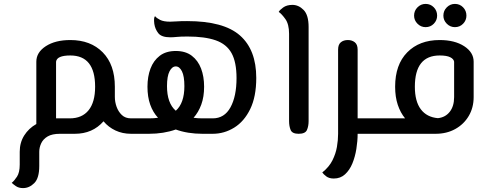

<svg xmlns="http://www.w3.org/2000/svg" viewBox="-20 -685 2510 983"><path d="M267 -369V-79Q277 -79 287 -79H337Q400 -79 433.5 -120.5Q467 -162 467 -241Q467 -401 340 -401Q271 -401 267 -369ZM98 278Q76 278 61.5 268Q47 258 40 251Q53 241 67 219.5Q81 198 81 158V92Q81 45 104 8.5Q127 -28 166 -50V-369Q166 -417 214.5 -448.5Q263 -480 340 -480Q444 -480 506 -417Q568 -354 568 -241Q568 -238 568 -238V-189Q568 -163 577 -138Q586 -113 604 -96Q622 -79 651 -79H691Q702 -79 706.5 -68.5Q711 -58 711 -40Q711 -22 706.5 -11Q702 0 691 0H651Q607 0 571 -17Q535 -34 510 -64Q454 0 363 0H287Q247 0 224 13.5Q201 27 191 48.5Q181 70 181 92V165Q181 227 155.5 252.5Q130 278 98 278Z M691 0Q679 0 675 -11Q671 -22 671 -40Q671 -58 675 -68.5Q679 -79 691 -79H743Q768 -79 789 -82Q763 -110 749 -149.5Q735 -189 735 -241Q735 -293 750.5 -334Q766 -375 798 -399.5Q830 -424 880 -424Q930 -424 962 -399.5Q994 -375 1009.5 -334Q1025 -293 1025 -241Q1025 -189 1010.5 -149.5Q996 -110 971 -82Q992 -79 1016 -79H1069Q1129 -79 1160 -135.5Q1191 -192 1191 -285Q1191 -367 1165.5 -413Q1140 -459 1084.5 -478.5Q1029 -498 940 -498Q904 -498 885.5 -496Q867 -494 852 -494Q807 -494 790.5 -515Q774 -536 770 -563Q766 -596 774 -602Q782 -592 800 -583Q818 -574 851 -574Q866 -574 884.5 -575.5Q903 -577 938 -577Q1125 -577 1208.5 -503.5Q1292 -430 1292 -286Q1292 -190 1261 -126.5Q1230 -63 1179 -31.5Q1128 0 1069 0H1016Q979 0 944.5 -5.5Q910 -11 880 -22Q849 -11 814.5 -5.5Q780 0 743 0ZM835 -244Q835 -157 880 -118Q924 -157 924 -244Q924 -295 911.5 -320Q899 -345 880 -345Q861 -345 848 -320Q835 -295 835 -244Z M1509 0Q1476 0 1468 -19.5Q1460 -39 1460 -65V-512Q1460 -561 1441 -587.5Q1422 -614 1407 -624Q1411 -633 1429.5 -646.5Q1448 -660 1477 -660Q1509 -660 1534.5 -634Q1560 -608 1560 -547V-65Q1560 -39 1551.5 -19.5Q1543 0 1509 0Z M1689 229Q1665 229 1650.5 218Q1636 207 1630 198Q1665 170 1682 136Q1699 102 1705 67Q1711 32 1711 0V-431Q1711 -457 1725 -468.5Q1739 -480 1761 -480Q1782 -480 1796.5 -468.5Q1811 -457 1811 -431V-79H1930Q1941 -79 1945.5 -68.5Q1950 -58 1950 -40Q1950 -22 1945.5 -11Q1941 0 1930 0H1811Q1811 37 1804.5 77.5Q1798 118 1784 152Q1770 186 1746.5 207.5Q1723 229 1689 229Z M1930 0Q1918 0 1914 -11Q1910 -22 1910 -40Q1910 -58 1914 -68.5Q1918 -79 1930 -79H2054Q2030 -108 2016.5 -148.5Q2003 -189 2003 -241Q2003 -354 2065 -417Q2127 -480 2231 -480Q2308 -480 2356.5 -448.5Q2405 -417 2405 -369V-188Q2405 -134 2380 -91.5Q2355 -49 2311 -24.5Q2267 0 2210 0ZM2104 -241Q2104 -166 2134.5 -125.5Q2165 -85 2222 -80Q2260 -84 2282.5 -112.5Q2305 -141 2305 -188V-369Q2303 -383 2285 -392Q2267 -401 2231 -401Q2104 -401 2104 -241ZM2309 -546Q2285 -546 2267.5 -563.5Q2250 -581 2250 -605Q2250 -630 2267.5 -647.5Q2285 -665 2309 -665Q2334 -665 2351 -647.5Q2368 -630 2368 -605Q2368 -581 2351 -563.5Q2334 -546 2309 -546ZM2159 -546Q2135 -546 2117.5 -563.5Q2100 -581 2100 -605Q2100 -630 2117.5 -647.5Q2135 -665 2159 -665Q2184 -665 2201 -647.5Q2218 -630 2218 -605Q2218 -581 2201 -563.5Q2184 -546 2159 -546Z"/></svg>

Font: El Messiri Medium
Style: Regular
Weight: 500
Designer: Mohamed Gaber
Foundry: Kief Type Foundry
Version: Version 2.020; ttfautohint (v1.8.3)